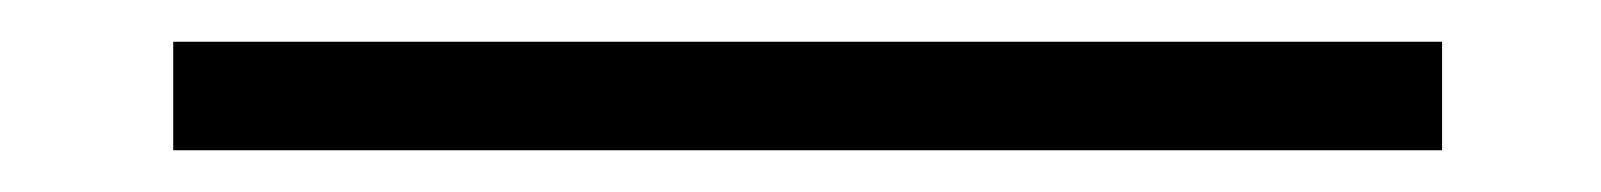

<svg xmlns="http://www.w3.org/2000/svg" viewBox="-20 100 767 92"><path d="M63 120V172H671V120Z"/></svg>

Font: Charger Sport
Style: ExLitExt
Weight: 200
Designer: Jasper
Foundry: Cannot Into Space Fonts
Version: Version 1.1